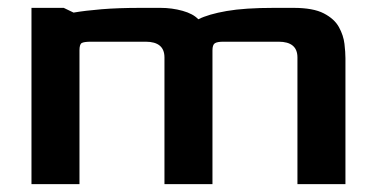

<svg xmlns="http://www.w3.org/2000/svg" viewBox="-20 -468 953 488"><path d="M60 0V-448H142L167 -436Q196 -441 238 -444.5Q280 -448 338 -448H388Q417 -448 444 -440.5Q471 -433 484 -419Q510 -432 556 -440Q602 -448 676 -448H726Q776 -448 803 -434Q830 -420 841.5 -399Q853 -378 855.5 -356.5Q858 -335 858 -320V0H736V-322Q736 -362 688 -362H548Q532 -362 526 -358Q520 -354 520 -340V0H398V-322Q398 -362 350 -362H212Q193 -362 187.5 -358.5Q182 -355 182 -340V0Z"/></svg>

Font: Goldman
Style: Regular
Weight: 400
Designer: Jaikishan Patel
Version: Version 1.000; ttfautohint (v1.8.3)